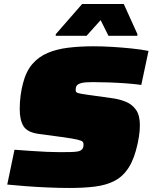

<svg xmlns="http://www.w3.org/2000/svg" viewBox="-20 -926 758 954"><path d="M326 8Q275 8 217.5 5.5Q160 3 107.5 -1Q55 -5 16 -9L52 -182Q94 -179 135.5 -176Q177 -173 213.5 -171.5Q250 -170 277 -170Q308 -170 328 -170.5Q348 -171 360 -172.5Q372 -174 378 -177Q382 -179 384.5 -181Q387 -183 389 -185.5Q391 -188 392.5 -191.5Q394 -195 394.5 -199.5Q395 -204 395 -210Q395 -217 390.5 -222Q386 -227 365.5 -232Q345 -237 296 -244L170 -261Q115 -269 96.5 -299.5Q78 -330 78 -384Q78 -420 82.5 -452.5Q87 -485 94 -511Q109 -571 140.5 -607.5Q172 -644 217 -663Q262 -682 319.5 -689Q377 -696 444 -696Q488 -696 538 -693Q588 -690 635.5 -685Q683 -680 718 -673L682 -504Q647 -509 604.5 -512Q562 -515 519.5 -516.5Q477 -518 442 -518Q423 -518 408.5 -517Q394 -516 384.5 -513.5Q375 -511 369 -507Q365 -505 362.5 -502Q360 -499 358.5 -495.5Q357 -492 356.5 -487.5Q356 -483 356 -477Q356 -467 368 -463.5Q380 -460 416 -455L538 -438Q575 -433 606 -420Q637 -407 656 -380Q675 -353 675 -304Q675 -292 674 -278Q673 -264 670.5 -248Q668 -232 664 -213Q648 -138 619.5 -93.5Q591 -49 549.5 -27.5Q508 -6 452.5 1Q397 8 326 8ZM257 -748V-756L388 -906H595L663 -756L662 -748H519L480 -826L410 -748Z"/></svg>

Font: Saira Expanded Black
Style: Italic
Weight: 900
Width: 7
Italic angle: -12°
Designer: Hector Gatti with collaboration of the Omnibus-Type team
Foundry: Omnibus-Type
Version: Version 1.101